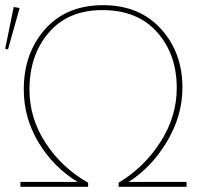

<svg xmlns="http://www.w3.org/2000/svg" viewBox="-20 -723 804 743"><path d="M379 -703Q519 -703 602.5 -611.5Q686 -520 686 -384Q686 -276 627 -176.5Q568 -77 478 -19H702V0H439V-16Q539 -76 601.5 -174.5Q664 -273 664 -382Q664 -513 588 -598.5Q512 -684 376 -684Q244 -684 169 -597Q94 -510 94 -376Q94 -265 157 -169Q220 -73 321 -16V0H59V-19H280Q186 -77 129 -172Q72 -267 72 -377Q72 -517 154.5 -610Q237 -703 379 -703ZM11 -532 0 -534 33 -696 56 -692Z"/></svg>

Font: Cantarell Thin
Style: Regular
Weight: 100
Designer: Dave Crossland, Nikolaus Waxweiler, Florian Fecher, Jacques Le Bailly, Eben Sorkin, Alexei Vanyashin, Alexios Zavras, Em
Version: Version 0.303